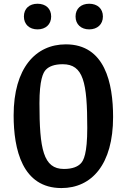

<svg xmlns="http://www.w3.org/2000/svg" viewBox="-20 -970 660 1000"><path d="M300 9.5C458 9.5 569 -114 569 -360.5C569 -537.5 526.5 -739 323 -739C165.5 -739 51 -615.5 51 -369C51 -192 96 9.5 300 9.5ZM104.5 -884C104.5 -843 133 -817 175.5 -817C218 -817 246.5 -843 246.5 -884C246.5 -925.5 218 -950.5 175.5 -950.5C133 -950.5 104.5 -925.5 104.5 -884ZM185.5 -432C185.5 -552 204 -592.5 219.5 -607.5C234.5 -623 261.5 -635.5 306.5 -635.5C414.5 -635.5 434.5 -541 434.5 -303.5C434.5 -170 415.5 -133 400 -118C385 -102.5 358 -90 313 -90C205.5 -90 185.5 -194 185.5 -432ZM373.5 -884C373.5 -843 402.5 -817 444.5 -817C487 -817 516 -843 516 -884C516 -925.5 487 -950.5 444.5 -950.5C402.5 -950.5 373.5 -925.5 373.5 -884Z"/></svg>

Font: Monaspace Argon SemiBold
Style: Regular
Weight: 600
Designer: Riley Cran & the Lettermatic Team
Foundry: Lettermatic
Version: Version 1.000 (Monaspace Argon)